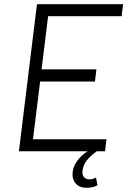

<svg xmlns="http://www.w3.org/2000/svg" viewBox="-20 -720 606 914"><path d="M326 97Q330 68 350 42.5Q370 17 397 0H70L156 -700H566L559 -643H209L178 -390H439L432 -332H171L137 -57H487L480 0H441Q409 23 392.5 44.5Q376 66 373 92Q370 110 379 122Q388 134 406 134Q421 134 437 125L444 162Q423 174 392 174Q358 174 340 153Q322 132 326 97Z"/></svg>

Font: Haskoy Light
Style: Italic
Weight: 300
Designer: Ertekin Erdin
Foundry: Ertekin Erdin
Version: Version 2.000; ttfautohint (v1.8.4.7-5d5b)